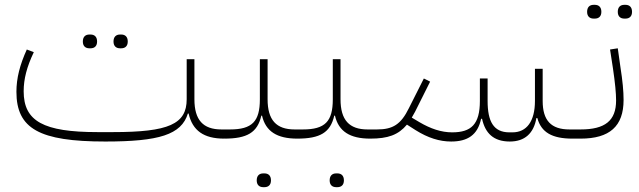

<svg xmlns="http://www.w3.org/2000/svg" viewBox="-20 -574 2647 795"><path d="M477 -374H482C498 -374 509 -383 509 -402C509 -422 498 -431 482 -431H477C461 -431 450 -422 450 -402C450 -383 461 -374 477 -374ZM350 -374H355C371 -374 382 -383 382 -402C382 -422 371 -431 355 -431H350C334 -431 323 -422 323 -402C323 -383 334 -374 350 -374ZM416 12C638 12 731 -16 758 -104H761C777 -33 824 0 908 0L921 -12V-38H897C821 -38 785 -77 785 -163V-329H753V-163C753 -60 678 -27 448 -27H384C160 -27 78 -72 78 -196C78 -247 91 -297 120 -358L91 -369C62 -305 48 -250 48 -194C48 -41 143 12 416 12Z M1070 201H1075C1091 201 1102 192 1102 173C1102 153 1091 144 1075 144H1070C1054 144 1043 153 1043 173C1043 192 1054 201 1070 201ZM909 0C1003 0 1046 -25 1062 -95H1065C1080 -30 1127 0 1211 0L1223 -12V-38H1200C1124 -38 1088 -77 1088 -163V-329H1056V-163C1056 -71 1024 -38 932 -38H921L909 -26Z M1372 201H1377C1393 201 1404 192 1404 173C1404 153 1393 144 1377 144H1372C1356 144 1345 153 1345 173C1345 192 1356 201 1372 201ZM1211 0C1305 0 1348 -25 1364 -95H1367C1382 -30 1429 0 1513 0L1525 -12V-38H1502C1426 -38 1390 -77 1390 -163V-329H1358V-163C1358 -71 1326 -38 1234 -38H1223L1211 -26Z M1513 0C1586 0 1629 -15 1665 -58L1701 -35C1752 -3 1800 12 1848 12C1916 12 1958 -15 1972 -82H1976C1989 -23 2023 12 2091 12C2153 12 2190 -22 2201 -85H2205C2221 -26 2266 0 2350 0L2362 -12V-38H2338C2262 -38 2227 -75 2227 -156V-289H2195V-156C2195 -72 2161 -26 2102 -26H2089C2023 -26 1999 -72 1999 -156V-249H1967V-156C1967 -59 1931 -26 1852 -26C1807 -26 1763 -41 1717 -68L1685 -87L1699 -112L1761 -236L1735 -249L1673 -126C1640 -59 1607 -38 1541 -38H1525L1513 -26Z M2565 -497H2570C2586 -497 2597 -506 2597 -525C2597 -545 2586 -554 2570 -554H2565C2549 -554 2538 -545 2538 -525C2538 -506 2549 -497 2565 -497ZM2438 -497H2443C2459 -497 2470 -506 2470 -525C2470 -545 2459 -554 2443 -554H2438C2422 -554 2411 -545 2411 -525C2411 -506 2422 -497 2438 -497ZM2350 0H2384C2504 0 2562 -51 2562 -160C2562 -196 2558 -239 2549 -296L2538 -374L2506 -369L2518 -291C2527 -230 2531 -188 2531 -158C2531 -74 2485 -38 2384 -38H2362L2350 -26Z"/></svg>

Font: IBM Plex Arabic ExtraLight
Style: Regular
Weight: 200
Designer: Mike Abbink, Paul van der Laan, Pieter van Rosmalen, Wael Morcos, Khajak Apelian
Foundry: Bold Monday
Version: Version 1.0